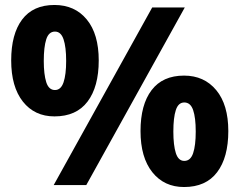

<svg xmlns="http://www.w3.org/2000/svg" viewBox="-20 -744 963 772"><path d="M199 -724Q281 -724 329 -665.5Q377 -607 377 -501Q377 -395 332 -335.5Q287 -276 199 -276Q119 -276 72 -335.5Q25 -395 25 -501Q25 -607 69 -665.5Q113 -724 199 -724ZM201 -617Q176 -617 166 -586Q156 -555 156 -499Q156 -445 166 -413.5Q176 -382 201 -382Q225 -382 235.5 -413Q246 -444 246 -499Q246 -555 235.5 -586Q225 -617 201 -617ZM723 -714 327 0H196L592 -714ZM720 -440Q801 -440 849.5 -381.5Q898 -323 898 -217Q898 -111 853 -51.5Q808 8 720 8Q640 8 592.5 -51.5Q545 -111 545 -217Q545 -323 589.5 -381.5Q634 -440 720 -440ZM721 -332Q697 -332 687 -301.5Q677 -271 677 -215Q677 -160 687 -128.5Q697 -97 721 -97Q746 -97 756.5 -128Q767 -159 767 -215Q767 -271 756.5 -301.5Q746 -332 721 -332Z"/></svg>

Font: Noto Sans Symbols ExtraBold
Style: Regular
Weight: 800
Version: Version 2.002